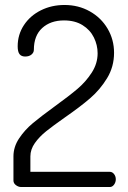

<svg xmlns="http://www.w3.org/2000/svg" viewBox="-20 -751 515 771"><path d="M239 -731Q295 -731 340.5 -705.5Q386 -680 412 -636Q438 -592 438 -539Q438 -483 410 -437Q382 -391 342 -356.5Q302 -322 240 -279Q193 -246 165.5 -224Q138 -202 120 -176.5Q102 -151 102 -123V-61H421Q431 -61 438 -52Q445 -43 445 -31Q445 -19 438 -9.5Q431 0 421 0H65Q54 0 44 -7.5Q34 -15 34 -26V-123Q34 -161 56.5 -195Q79 -229 112 -256.5Q145 -284 200 -324Q258 -366 291.5 -394.5Q325 -423 348.5 -459.5Q372 -496 372 -537Q372 -570 357 -600.5Q342 -631 311.5 -650Q281 -669 237 -669Q183 -669 149.5 -638.5Q116 -608 116 -551Q116 -540 106.5 -532Q97 -524 81 -524Q66 -524 58.5 -533.5Q51 -543 51 -565Q51 -612 76 -650Q101 -688 144 -709.5Q187 -731 239 -731Z"/></svg>

Font: Dosis
Style: Regular
Weight: 400
Designer: Edgar Tolentino, Pablo Impallari, Igino Marini
Foundry: Edgar Tolentino, Pablo Impallari, Igino Marini
Version: Version 1.007;Glyphs 3.1.1 (3134)